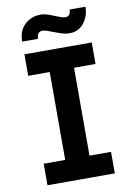

<svg xmlns="http://www.w3.org/2000/svg" viewBox="-97 -951 698 1011"><g transform="rotate(-10 252.5 -445.5)"><path d="M73 0V-115H188V-585H73V-700H433V-585H318V-115H433V0ZM328 -768Q306 -768 284 -775Q262 -782 239 -791Q222 -798 210 -802Q198 -806 188 -806Q158 -806 158 -768H73Q73 -826 108 -858.5Q143 -891 191 -891Q211 -891 230.5 -884.5Q250 -878 271 -869Q286 -863 298.5 -859Q311 -855 320 -855Q334 -855 341.5 -865Q349 -875 348 -891H433Q433 -842 404.5 -805Q376 -768 328 -768Z"/></g></svg>

Font: Lexend Deca Medium
Style: Regular
Weight: 500
Designer: Bonnie Shaver-Troup, Thomas Jockin
Foundry: Lexend
Version: Version 1.008; ttfautohint (v1.8.4.7-5d5b)